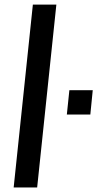

<svg xmlns="http://www.w3.org/2000/svg" viewBox="-20 -830 444 850"><path d="M275.9 -322.8 287.1 -430.7H390.6L379.9 -322.8ZM40.5 0 125.5 -809.6H229.5L144.5 0Z"/></svg>

Font: Oswald
Style: Regular
Weight: 400
Designer: Vernon Adams
Foundry: Vernon Adams
Version: 3.0; ttfautohint (v0.94.23-7a4d-dirty) -l 8 -r 50 -G 200 -x 